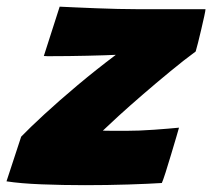

<svg xmlns="http://www.w3.org/2000/svg" viewBox="-58 -550 637 576"><path d="M427.5 -1Q389 1.5 326.8 3.5Q264.5 5.5 197 5.5Q130 5.5 66.5 3Q3 0.5 -38.5 -6L5.5 -140Q31 -166.5 75.2 -207.2Q119.5 -248 175.2 -294.8Q231 -341.5 289.5 -385.5Q279 -385 255.8 -384.2Q232.5 -383.5 204.2 -382.8Q176 -382 148.2 -381.8Q120.5 -381.5 101 -381.5Q90.5 -381.5 83.2 -381.5Q76 -381.5 73.5 -382L121 -530Q139.5 -529 168.8 -527.8Q198 -526.5 231.2 -525.2Q264.5 -524 295.5 -523.2Q326.5 -522.5 349 -522.5H558.5Q558.5 -518.5 554.8 -501.5Q551 -484.5 546 -462.8Q541 -441 536.2 -422.2Q531.5 -403.5 529 -395.5Q493.5 -369.5 452 -335.2Q410.5 -301 370.2 -266.2Q330 -231.5 298.2 -202.5Q266.5 -173.5 250.5 -158Q260.5 -157.5 283.8 -157.5Q307 -157.5 318.5 -157.5Q359 -157.5 404 -160.8Q449 -164 479 -167Q477.5 -161.5 470.8 -138.5Q464 -115.5 455.2 -86.2Q446.5 -57 438.8 -32.8Q431 -8.5 427.5 -1Z"/></svg>

Font: Grandstander Black
Style: Italic
Weight: 900
Italic angle: -15°
Designer: Tyler Finck
Foundry: Etcetera Type Co
Version: Version 1.200; ttfautohint (v1.8.3)